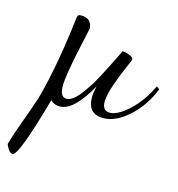

<svg xmlns="http://www.w3.org/2000/svg" viewBox="-217 -460 768 827"><g transform="rotate(15 166.5 -46.5)"><path d="M94.2 -327.1Q76.2 -245.6 68.1 -207Q60.1 -168.5 53 -125.7Q45.9 -83 45.9 -60.1Q45.9 -9.8 75.2 -9.8Q87.9 -9.8 102.5 -19.8Q117.2 -29.8 132.1 -49.1Q147 -68.4 160.4 -88.4Q173.8 -108.4 189.2 -137.2Q204.6 -166 214.6 -185.8Q224.6 -205.6 238.3 -233.4Q252 -261.2 256.8 -271Q305.2 -262.7 305.2 -245.1Q305.2 -242.2 288.3 -204.3Q271.5 -166.5 254.6 -117.9Q237.8 -69.3 237.8 -40Q237.8 0 271 0Q305.2 0 354.2 -44.7Q403.3 -89.4 438 -162.1L451.2 -152.8Q419.4 -73.2 361.8 -21.7Q304.2 29.8 250 29.8Q180.2 29.8 180.2 -43.9Q180.2 -64.5 187 -94.2Q117.2 29.8 56.2 29.8Q30.8 29.8 14.2 13.2Q-60.5 279.8 -86.9 279.8Q-98.6 279.8 -108.4 263.9Q-118.2 248 -118.2 242.2Q-105.5 197.8 -83 136.7Q-60.5 75.7 -45.4 30.5Q-30.3 -14.6 -10 -115.5Q10.3 -216.3 26.9 -356Q27.8 -365.7 31.2 -369.4Q34.7 -373 45.9 -373Q69.8 -373 82 -359.6Q94.2 -346.2 94.2 -327.1Z"/></g></svg>

Font: Dancing Script OT
Style: Regular
Weight: 400
Foundry: Pablo Impallari. www.impallari.com
Version: Version 1.000